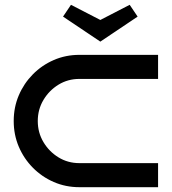

<svg xmlns="http://www.w3.org/2000/svg" viewBox="-20 -778 715 798"><path d="M637 0H310Q253 0 203.5 -21.5Q154 -43 116.5 -81Q79 -119 58 -168.5Q37 -218 37 -275Q37 -332 58 -381.5Q79 -431 116.5 -469Q154 -507 203.5 -528.5Q253 -550 310 -550H637V-450H310Q262 -450 223 -426Q184 -402 160.5 -362.5Q137 -323 137 -275Q137 -227 160.5 -187.5Q184 -148 223 -124Q262 -100 310 -100H637ZM275 -758 397 -695 519 -758 552 -709 397 -605 242 -709Z"/></svg>

Font: Bruno Ace
Style: Regular
Weight: 400
Version: Version 1.100; ttfautohint (v1.8.4.7-5d5b);gftools[0.9.27]